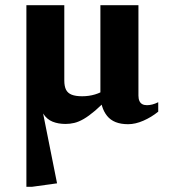

<svg xmlns="http://www.w3.org/2000/svg" viewBox="-20 -467 652 742"><path d="M82 -447H228.5V-156Q228.5 -133.5 235.2 -120.2Q242 -107 257.2 -101Q272.5 -95 297.5 -95Q323.5 -95 347 -102Q370.5 -109 386.5 -121L404.5 -94.5Q372.5 -60.5 347.8 -39.5Q323 -18.5 303.5 -7.2Q284 4 267.2 8Q250.5 12 233.5 12Q205 12 183.2 3.2Q161.5 -5.5 147.5 -27Q133.5 -48.5 127.5 -85.5L135 -86.5L200.5 241.5L103 255H82ZM515 -97.5Q515 -85 518.8 -76.8Q522.5 -68.5 529.8 -64.5Q537 -60.5 548 -60.5Q557.5 -60.5 568.5 -63.2Q579.5 -66 591.5 -72V-35.5Q565 -14 534 -0.5Q503 13 475 13Q419.5 13 393.8 -19.2Q368 -51.5 368 -105V-447H515Z"/></svg>

Font: Newsreader 16pt 16pt
Style: Bold
Weight: 700
Version: Version 1.003